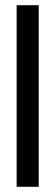

<svg xmlns="http://www.w3.org/2000/svg" viewBox="-20 -719 205 739"><path d="M44 -699H129V0H44Z"/></svg>

Font: Moniqa SemBd Heading
Style: Regular
Weight: 600
Designer: Rajesh Rajput
Foundry: Rajesh Rajput
Version: Version 1.000